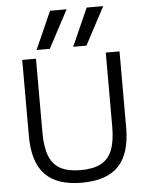

<svg xmlns="http://www.w3.org/2000/svg" viewBox="-64 -1052 864 1114"><g transform="rotate(-5 367.5 -495.0)"><path d="M462.7 -780H385.6L483.3 -1000H579.7ZM249.4 -780H172.3L269.9 -1000H366.4ZM367.7 10Q222.7 10 153.5 -62.5Q84.3 -135 84.3 -286.7V-730H164.4V-300Q164.4 -214.7 184.9 -162.9Q205.4 -111.1 250 -87.2Q294.7 -63.4 367.7 -63.4Q440.6 -63.4 485.5 -87.2Q530.3 -111.1 550.6 -162.9Q570.9 -214.7 570.9 -300V-730H651V-286.7Q651 -135 581.8 -62.5Q512.7 10 367.7 10Z"/></g></svg>

Font: M PLUS 2 Thin
Style: Regular
Weight: 100
Designer: Coji Morishita
Foundry: UNDERFOREST DESIGN
Version: Version 1.001